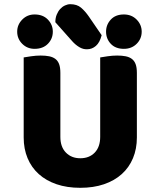

<svg xmlns="http://www.w3.org/2000/svg" viewBox="-20 -880 758 916"><path d="M244 -774Q244 -794 250.5 -810Q257 -826 267 -837Q277 -848 290 -854Q303 -860 315 -860Q347 -860 366.5 -843.5Q386 -827 404 -801L465 -712Q456 -677 437.5 -661Q419 -645 396 -645Q377 -644 358.5 -655Q340 -666 324 -684ZM62 -729Q62 -762 86 -786.5Q110 -811 145 -811Q185 -811 208.5 -786.5Q232 -762 232 -729Q232 -695 208.5 -671Q185 -647 145 -647Q110 -647 86 -671Q62 -695 62 -729ZM486 -729Q486 -762 508.5 -786.5Q531 -811 571 -811Q608 -811 632 -786.5Q656 -762 656 -729Q656 -695 632 -671Q608 -647 571 -647Q531 -647 508.5 -671Q486 -695 486 -729ZM633 -224Q633 -170 614.5 -125.5Q596 -81 561 -49.5Q526 -18 476 -1Q426 16 363 16Q300 16 250 -1Q200 -18 165 -49.5Q130 -81 111.5 -125.5Q93 -170 93 -224V-606Q104 -608 128 -611.5Q152 -615 174 -615Q197 -615 214.5 -611.5Q232 -608 244 -599Q256 -590 262 -574Q268 -558 268 -532V-227Q268 -179 294.5 -152Q321 -125 363 -125Q406 -125 432 -152Q458 -179 458 -227V-606Q469 -608 493 -611.5Q517 -615 539 -615Q562 -615 579.5 -611.5Q597 -608 609 -599Q621 -590 627 -574Q633 -558 633 -532Z"/></svg>

Font: Baloo Paaji
Style: Regular
Weight: 400
Designer: Shuchita Grover and Ek Type
Foundry: Ek Type
Version: Version 1.007;PS 1.000;hotconv 1.0.88;makeotf.lib2.5.647800